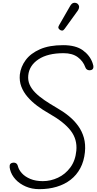

<svg xmlns="http://www.w3.org/2000/svg" viewBox="-20 -1322 680 1352"><path d="M256.5 10Q204.5 10 161.2 -8.8Q118 -27.5 89.2 -58.8Q60.5 -90 51 -128Q46 -145.5 48.5 -158.2Q51 -171 65 -175Q80 -179 91 -173.5Q102 -168 106 -152Q112.5 -126 134.5 -101.8Q156.5 -77.5 193.8 -62Q231 -46.5 281.5 -46.5Q337 -46.5 388.5 -70.8Q440 -95 475.5 -143Q511 -191 517.5 -261Q525 -340.5 478.2 -401.5Q431.5 -462.5 327.5 -521.5Q282 -547 242.5 -576.5Q203 -606 174 -639.8Q145 -673.5 130.2 -712.2Q115.5 -751 119.5 -796Q126 -852 161 -899.2Q196 -946.5 261.5 -975.2Q327 -1004 424.5 -1004Q513.5 -1004 563.5 -967.8Q613.5 -931.5 632 -878Q639.5 -858.5 637.2 -845.8Q635 -833 622.5 -829Q609 -825 597.5 -829.8Q586 -834.5 581 -848Q565.5 -891.5 527.5 -919.5Q489.5 -947.5 428 -947.5Q315.5 -947.5 250.8 -904.2Q186 -861 179 -791.5Q175.5 -757 188.2 -727.2Q201 -697.5 227.8 -670.2Q254.5 -643 293 -616.8Q331.5 -590.5 379 -563Q425 -537 463.8 -505.5Q502.5 -474 530.2 -435.8Q558 -397.5 570.8 -351.5Q583.5 -305.5 578 -250.5Q571.5 -186.5 545.5 -137.8Q519.5 -89 477.2 -56.2Q435 -23.5 379 -6.8Q323 10 256.5 10ZM404 -1110.5Q396 -1115.5 392 -1123Q388 -1130.5 397 -1146L474 -1280Q486.5 -1301.5 501.8 -1302.2Q517 -1303 526 -1295.5Q537.5 -1285 537 -1272.2Q536.5 -1259.5 528 -1247.5L435.5 -1119.5Q426.5 -1107 418.8 -1106.8Q411 -1106.5 404 -1110.5Z"/></svg>

Font: Edu NSW ACT Hand Pre
Style: Regular
Weight: 400
Designer: Tina and Corey Anderson, Eben Sorkin, Mirko Velimirovic
Foundry: Sorkin Type Co.
Version: Version 2.000